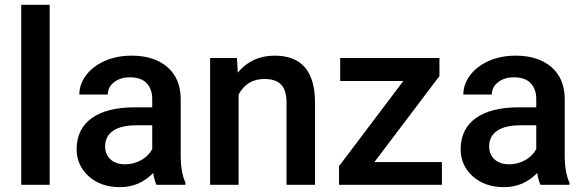

<svg xmlns="http://www.w3.org/2000/svg" viewBox="-20 -770 2436 800"><path d="M187 0H68.4V-750H187Z M631.8 0Q624 -15.1 618.2 -49.3Q561.5 9.8 479.5 9.8Q399.9 9.8 349.6 -35.6Q299.3 -81.1 299.3 -147.9Q299.3 -232.4 362.1 -277.6Q424.8 -322.8 541.5 -322.8H614.3V-357.4Q614.3 -398.4 591.3 -423.1Q568.4 -447.8 521.5 -447.8Q481 -447.8 455.1 -427.5Q429.2 -407.2 429.2 -376H310.5Q310.5 -419.4 339.4 -457.3Q368.2 -495.1 417.7 -516.6Q467.3 -538.1 528.3 -538.1Q621.1 -538.1 676.3 -491.5Q731.4 -444.8 732.9 -360.4V-122.1Q732.9 -50.8 752.9 -8.3V0ZM501.5 -85.4Q536.6 -85.4 567.6 -102.5Q598.6 -119.6 614.3 -148.4V-248H550.3Q484.4 -248 451.2 -225.1Q418 -202.1 418 -160.2Q418 -126 440.7 -105.7Q463.4 -85.4 501.5 -85.4Z M967.3 -528.3 970.7 -467.3Q1029.3 -538.1 1124.5 -538.1Q1289.6 -538.1 1292.5 -349.1V0H1173.8V-342.3Q1173.8 -392.6 1152.1 -416.7Q1130.4 -440.9 1081.1 -440.9Q1009.3 -440.9 974.1 -376V0H855.5V-528.3Z M1540 -94.7H1821.3V0H1392.6V-77.6L1660.6 -432.6H1397.5V-528.3H1811V-453.1Z M2231.9 0Q2224.1 -15.1 2218.3 -49.3Q2161.6 9.8 2079.6 9.8Q2000 9.8 1949.7 -35.6Q1899.4 -81.1 1899.4 -147.9Q1899.4 -232.4 1962.2 -277.6Q2024.9 -322.8 2141.6 -322.8H2214.4V-357.4Q2214.4 -398.4 2191.4 -423.1Q2168.5 -447.8 2121.6 -447.8Q2081.1 -447.8 2055.2 -427.5Q2029.3 -407.2 2029.3 -376H1910.6Q1910.6 -419.4 1939.5 -457.3Q1968.3 -495.1 2017.8 -516.6Q2067.4 -538.1 2128.4 -538.1Q2221.2 -538.1 2276.4 -491.5Q2331.5 -444.8 2333 -360.4V-122.1Q2333 -50.8 2353 -8.3V0ZM2101.6 -85.4Q2136.7 -85.4 2167.7 -102.5Q2198.7 -119.6 2214.4 -148.4V-248H2150.4Q2084.5 -248 2051.3 -225.1Q2018.1 -202.1 2018.1 -160.2Q2018.1 -126 2040.8 -105.7Q2063.5 -85.4 2101.6 -85.4Z"/></svg>

Font: Vazir Medium FD-UI
Style: Medium-FD-UI
Weight: 500
Designer: Saber Rastikerdar
Foundry: Saber Rastikerdar
Version: Version 30.1.0